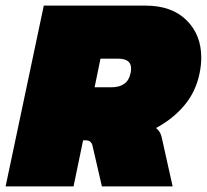

<svg xmlns="http://www.w3.org/2000/svg" viewBox="-41 -664 737 684"><path d="M-21 0 115 -644H477Q571 -644 623.5 -592Q676 -540 676 -459Q676 -432 670 -403Q657 -338 616.5 -289.5Q576 -241 515 -208Q531 -195 535 -175L574 0H322L289 -143Q285 -164 265 -164H255L221 0ZM296 -353H355Q414 -353 424 -403Q425 -408 425.5 -412Q426 -416 426 -420Q426 -455 380 -455H317Z"/></svg>

Font: Kanit Black
Style: Italic
Weight: 900
Italic angle: -12°
Designer: Katatrad Team
Foundry: CadsonDemak
Version: Version 2.000; ttfautohint (v1.8.3)